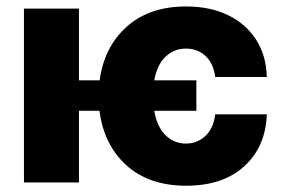

<svg xmlns="http://www.w3.org/2000/svg" viewBox="-20 -573 891 603"><path d="M596.7 -320.8V-225.1H464.4Q473.1 -174.8 499.8 -148.4Q526.4 -122.1 564 -122.1Q599.6 -122.1 625.2 -146.2Q650.9 -170.4 655.8 -213.9H817.9Q814.5 -112.3 747.3 -51Q680.2 10.3 564.9 10.3Q447.8 10.3 376.7 -54.2Q305.7 -118.7 292.5 -225.1H228V0H55.2V-545.9H228V-320.8H293Q307.1 -425.8 378.2 -489.3Q449.2 -552.7 564.5 -552.7Q640.6 -552.7 696.8 -525.1Q752.9 -497.6 784.7 -447.8Q816.4 -397.9 817.9 -331.1H655.8Q650.9 -373 626 -396.7Q601.1 -420.4 564 -420.4Q526.9 -420.4 500.2 -395.3Q473.6 -370.1 464.4 -320.8Z"/></svg>

Font: Inter Extra Bold
Style: Regular
Weight: 800
Designer: Rasmus Andersson
Foundry: rsms
Version: Version 4.000;git-3c8e0fc